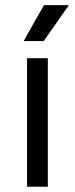

<svg xmlns="http://www.w3.org/2000/svg" viewBox="-20 -711 285 731"><path d="M83 0Q83 -122.1 83 -489.3Q102.5 -489.3 162.1 -489.3Q162.1 -367.2 162.1 0Q142.6 0 83 0ZM70.3 -554.7Q88.9 -588.9 147.5 -691.4Q170.9 -691.4 242.2 -691.4Q217.8 -657.2 146.5 -554.7Q127 -554.7 70.3 -554.7Z"/></svg>

Font: Kadena Space Grotesk
Style: Regular
Weight: 400
Designer: Florian Karsten
Version: Version 2.000